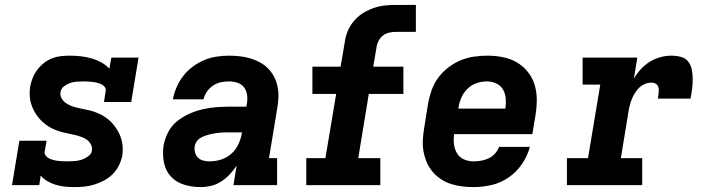

<svg xmlns="http://www.w3.org/2000/svg" viewBox="-20 -755 2890 783"><path d="M282 8Q263 8 244 6Q225 4 207 -1.5Q189 -7 173.5 -16Q158 -25 146 -39L140 0H29L59 -181H170L162 -136Q161 -127 167 -119.5Q173 -112 181 -108.5Q189 -105 198 -102.5Q207 -100 216.5 -99Q226 -98 235.5 -97.5Q245 -97 254 -97Q269 -97 283.5 -98Q298 -99 312 -103.5Q326 -108 339.5 -117.5Q353 -127 355 -141Q357 -154 351 -165.5Q345 -177 335 -184.5Q325 -192 312.5 -196.5Q300 -201 287.5 -204Q275 -207 262.5 -209.5Q250 -212 237.5 -215Q225 -218 213 -222.5Q201 -227 190 -232.5Q179 -238 169 -245.5Q159 -253 150 -261.5Q141 -270 133.5 -280Q126 -290 120 -301Q114 -312 109.5 -324Q105 -336 103 -348.5Q101 -361 101 -374Q101 -387 103 -401Q106 -419 113 -436.5Q120 -454 131.5 -469.5Q143 -485 158.5 -497.5Q174 -510 192 -517Q210 -524 228 -526Q246 -528 264 -528Q287 -528 309.5 -525.5Q332 -523 353 -517Q374 -511 393 -500.5Q412 -490 426 -475L434 -520H545L515 -339H404L411 -384Q413 -393 407 -400.5Q401 -408 393 -411.5Q385 -415 376 -417.5Q367 -420 357.5 -421Q348 -422 338.5 -422.5Q329 -423 320 -423Q306 -423 292.5 -422Q279 -421 266 -416.5Q253 -412 241 -403Q229 -394 227 -380Q224 -365 232 -352.5Q240 -340 252 -332.5Q264 -325 278 -320.5Q292 -316 306.5 -313Q321 -310 335.5 -307Q350 -304 363.5 -299.5Q377 -295 390 -288.5Q403 -282 414.5 -273.5Q426 -265 435.5 -255Q445 -245 453 -233Q461 -221 467 -208.5Q473 -196 476.5 -181.5Q480 -167 480.5 -152Q481 -137 479 -122Q475 -101 465.5 -81.5Q456 -62 440.5 -46Q425 -30 405.5 -19.5Q386 -9 365 -2.5Q344 4 323.5 6Q303 8 282 8Z M798 8Q763 8 730.5 -2Q698 -12 676.5 -35.5Q655 -59 648.5 -93Q642 -127 647 -161Q652 -189 665.5 -215.5Q679 -242 702 -260.5Q725 -279 752 -291Q779 -303 807 -309.5Q835 -316 863 -318Q891 -320 918 -320H985L987 -333Q990 -351 987.5 -368.5Q985 -386 975 -399Q965 -412 948.5 -417.5Q932 -423 914 -423Q897 -423 880.5 -419.5Q864 -416 849 -406Q834 -396 824 -381.5Q814 -367 810 -350H685Q690 -376 700.5 -400Q711 -424 727.5 -445.5Q744 -467 766.5 -483.5Q789 -500 813 -510Q837 -520 863 -524Q889 -528 914 -528Q936 -528 958 -525.5Q980 -523 1000.5 -517Q1021 -511 1039.5 -501Q1058 -491 1072.5 -476.5Q1087 -462 1097 -443.5Q1107 -425 1111.5 -404Q1116 -383 1115.5 -360.5Q1115 -338 1111 -316L1077 -110H1110V0H932L945 -80Q933 -61 917 -44Q901 -27 881.5 -14.5Q862 -2 840.5 3Q819 8 798 8ZM835 -97Q859 -97 882.5 -104.5Q906 -112 924.5 -129Q943 -146 953 -168.5Q963 -191 967 -214L968 -215H918Q908 -215 898 -215Q888 -215 878 -214Q868 -213 857.5 -211.5Q847 -210 837 -207.5Q827 -205 817 -201.5Q807 -198 797.5 -192.5Q788 -187 782 -178Q776 -169 774 -159Q772 -146 775.5 -133Q779 -120 788 -111.5Q797 -103 809.5 -100Q822 -97 835 -97Z M1229 0V-110H1307L1351 -372H1254V-483H1369L1386 -583Q1389 -606 1398 -628Q1407 -650 1423 -669Q1439 -688 1459.5 -701Q1480 -714 1503 -722Q1526 -730 1548.5 -732.5Q1571 -735 1594 -735H1676V-625H1594Q1581 -625 1567.5 -622Q1554 -619 1543 -611Q1532 -603 1525 -590.5Q1518 -578 1516 -565L1502 -483H1625V-372H1484L1441 -110H1531V0Z M1911 8Q1887 8 1863 5Q1839 2 1817 -5.5Q1795 -13 1776 -26Q1757 -39 1743 -56Q1729 -73 1720 -94Q1711 -115 1707 -138.5Q1703 -162 1704.5 -186Q1706 -210 1710 -234L1726 -334Q1731 -361 1740.5 -388Q1750 -415 1767.5 -438.5Q1785 -462 1808.5 -480Q1832 -498 1858.5 -509Q1885 -520 1913 -524Q1941 -528 1968 -528Q1999 -528 2030 -522Q2061 -516 2087 -501Q2113 -486 2132 -462.5Q2151 -439 2160 -410Q2169 -381 2169 -349.5Q2169 -318 2164 -286L2151 -208H1832Q1829 -187 1831.5 -166.5Q1834 -146 1844 -129.5Q1854 -113 1872 -105Q1890 -97 1911 -97Q1926 -97 1941.5 -99.5Q1957 -102 1972 -109Q1987 -116 1998.5 -128.5Q2010 -141 2015 -156H2141Q2131 -119 2109 -86.5Q2087 -54 2054.5 -31.5Q2022 -9 1984.5 -0.5Q1947 8 1911 8ZM2041 -312Q2044 -333 2042.5 -353Q2041 -373 2031.5 -389.5Q2022 -406 2004 -414.5Q1986 -423 1966 -423Q1945 -423 1924 -416Q1903 -409 1887 -393.5Q1871 -378 1862 -358Q1853 -338 1850 -317L1849 -312Z M2292 0V-110H2378L2428 -410H2356V-520H2579L2565 -434Q2577 -455 2593.5 -473Q2610 -491 2630.5 -503.5Q2651 -516 2673.5 -522Q2696 -528 2718 -528Q2738 -528 2757 -523Q2776 -518 2787 -503.5Q2798 -489 2801.5 -470Q2805 -451 2805 -431.5Q2805 -412 2802.5 -392.5Q2800 -373 2796 -353H2663Q2664 -360 2665 -367Q2666 -374 2666.5 -381.5Q2667 -389 2666 -395.5Q2665 -402 2661 -407.5Q2657 -413 2650.5 -415.5Q2644 -418 2637 -418Q2624 -418 2611 -413Q2598 -408 2587.5 -398Q2577 -388 2569.5 -376Q2562 -364 2557 -351.5Q2552 -339 2548.5 -326Q2545 -313 2543 -300L2512 -110H2599V0Z"/></svg>

Font: Iosevka Etoile XBdObl
Style: Regular
Weight: 800
Italic angle: -9°
Designer: Belleve Invis
Foundry: Belleve Invis
Version: Version 15.5.2; ttfautohint (v1.8.4)